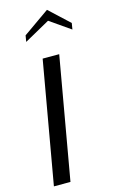

<svg xmlns="http://www.w3.org/2000/svg" viewBox="-142 -1010 642 1064"><g transform="rotate(-15 179.0 -477.5)"><path d="M123 0H28L151 -700H246ZM352 -813 234 -895 87 -813 93 -849 244 -955 358 -849Z"/></g></svg>

Font: Cabin
Style: Italic
Weight: 400
Designer: Pablo Impallari
Foundry: Pablo Impallari. www.impallari.com Igino Marini. www.ikern.com
Version: Version 1.005